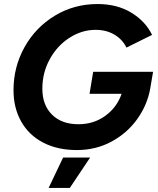

<svg xmlns="http://www.w3.org/2000/svg" viewBox="-20 -732 782 952"><path d="M47 -285Q47 -400 101.5 -498Q156 -596 251.5 -654Q347 -712 464 -712Q560 -712 630.5 -669.5Q701 -627 734 -559L607 -496Q587 -537 547 -560.5Q507 -584 454 -584Q386 -584 325 -545Q264 -506 227 -439Q190 -372 190 -292Q190 -211 238 -163.5Q286 -116 369 -116Q445 -116 502.5 -158Q560 -200 583 -267H424L442 -376H739L725 -294Q711 -213 661.5 -143Q612 -73 534 -30.5Q456 12 361 12Q265 12 194 -25Q123 -62 85 -129.5Q47 -197 47 -285ZM293 49H427L326 200H221Z"/></svg>

Font: Oak Sans
Style: Bold Italic
Weight: 700
Italic angle: -9.5°
Foundry: Erik Kennedy, Walven
Version: Version 1.000